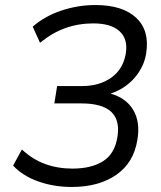

<svg xmlns="http://www.w3.org/2000/svg" viewBox="-20 -734 640 763"><path d="M265 9Q194 9 132 -13Q70 -35 32 -76L67 -140Q110 -100 160 -82Q210 -64 268 -64Q344 -64 390.5 -94Q437 -124 447 -192Q467 -323 304 -323H196L207 -392H306Q376 -392 423 -426Q470 -460 480 -522Q489 -579 455 -610Q421 -641 351 -641Q292 -641 240 -622.5Q188 -604 139 -564L110 -628Q158 -670 224 -692Q290 -714 359 -714Q467 -714 521 -663.5Q575 -613 561 -523Q553 -469 515 -425Q477 -381 419 -362Q481 -345 509.5 -297Q538 -249 526 -179Q512 -88 442.5 -39.5Q373 9 265 9Z"/></svg>

Font: Mulish
Style: Italic
Weight: 400
Italic angle: -9°
Designer: Vernon Adams
Foundry: Vernon Adams
Version: Version 3.603; ttfautohint (v1.8.3)